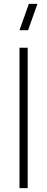

<svg xmlns="http://www.w3.org/2000/svg" viewBox="-20 -965 242 985"><path d="M122 0H80V-720H122ZM80 -810H124L172 -945H128Z"/></svg>

Font: Manrope Variable Light
Style: Regular
Weight: 200
Designer: Mikhail Sharanda
Foundry: Mikhail Sharanda
Version: Version 4.505